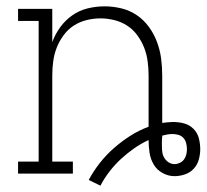

<svg xmlns="http://www.w3.org/2000/svg" viewBox="-20 -548 652 606"><path d="M297 38 260 20Q275 -8 295 -33.5Q315 -59 339.5 -80.5Q364 -102 391.5 -119.5Q419 -137 449 -148V-310Q449 -332 446 -354.5Q443 -377 435 -397.5Q427 -418 413.5 -436.5Q400 -455 381.5 -467Q363 -479 341 -484.5Q319 -490 297 -490Q275 -490 253 -484.5Q231 -479 212.5 -467Q194 -455 180.5 -436.5Q167 -418 159 -397.5Q151 -377 148 -354.5Q145 -332 145 -310V-38H210V0H37V-38H102V-482H37V-520H145V-415Q154 -440 170 -462Q186 -484 208 -499.5Q230 -515 256.5 -521.5Q283 -528 310 -528Q337 -528 363.5 -521.5Q390 -515 412 -500Q434 -485 450 -463Q466 -441 475.5 -415.5Q485 -390 488.5 -363.5Q492 -337 492 -310V-160Q500 -161 509 -162Q518 -163 526 -163Q544 -163 561 -158.5Q578 -154 590.5 -141.5Q603 -129 607.5 -112Q612 -95 612 -77Q612 -61 607.5 -44.5Q603 -28 591.5 -15.5Q580 -3 563.5 2.5Q547 8 531 8Q511 8 493 -2Q475 -12 465 -29Q455 -46 452 -66Q449 -86 449 -106Q425 -95 403 -79.5Q381 -64 361.5 -46Q342 -28 325.5 -6.5Q309 15 297 38ZM531 -30Q539 -30 547.5 -34Q556 -38 561 -45Q566 -52 568 -60.5Q570 -69 570 -77Q570 -87 567.5 -96.5Q565 -106 558.5 -113Q552 -120 542.5 -122.5Q533 -125 524 -125Q516 -125 508 -123.5Q500 -122 492 -120V-116Q491 -109 491 -101.5Q491 -94 491 -86Q491 -76 492.5 -66.5Q494 -57 499 -49Q504 -41 512.5 -35.5Q521 -30 531 -30Z"/></svg>

Font: Iosevka Etoile Extralight
Style: Regular
Weight: 200
Designer: Belleve Invis
Foundry: Belleve Invis
Version: Version 22.1.2; ttfautohint (v1.8.4)